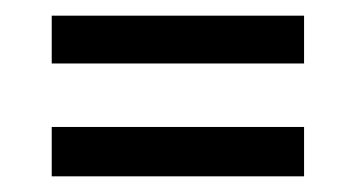

<svg xmlns="http://www.w3.org/2000/svg" viewBox="-20 -366 453 245"><path d="M46 -285V-346H368V-285ZM46 -141V-204H368V-141Z"/></svg>

Font: Junicode Two Beta Condensed Medium
Style: Italic
Weight: 500
Width: 3
Italic angle: -9°
Version: Version 1.053; ttfautohint (v1.8.4)